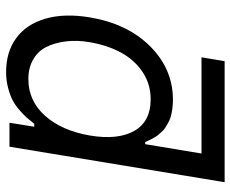

<svg xmlns="http://www.w3.org/2000/svg" viewBox="-85 -682 779 649"><g transform="rotate(90 304.5 -357.5)"><path d="M186.8 -727.3H595.9L475.9 0H394.9L408.4 -83.8H398.4Q397 -82 394.2 -78.5Q383.2 -64.6 375.9 -56.5Q368.6 -48.3 351.9 -33.7Q335.2 -19.2 318.9 -10.7Q302.6 -2.1 277.2 4.6Q251.8 11.4 223.4 11.4Q155.5 11.4 108.7 -22.9Q61.8 -57.2 43.1 -121.6Q24.5 -186.1 38.7 -271.3Q60 -399.1 136.9 -475.9Q213.8 -552.6 317.8 -552.6Q333.8 -552.6 348.4 -550.4Q362.9 -548.3 373.9 -545.3Q384.9 -542.3 395.2 -536.4Q405.5 -530.5 412.3 -526.3Q419 -522 426.3 -513.8Q433.6 -505.7 437.1 -501.4Q440.7 -497.2 445.8 -487.9Q451 -478.7 452.2 -476Q453.5 -473.4 457.4 -464.8Q459.5 -460.6 460.2 -458.8H467.3L498.9 -649.1H173.7ZM438.2 -272.7Q453.8 -366.5 422.4 -421.9Q391 -477.3 315.7 -477.3Q264.2 -477.3 223.2 -449.8Q182.2 -422.2 157.7 -377Q133.2 -331.7 122.9 -272.7Q115.1 -229 119.9 -190.9Q124.6 -152.7 138.7 -124.6Q152.7 -96.6 180.8 -80.3Q208.8 -63.9 247.2 -63.9Q321.4 -63.9 371.8 -120.9Q422.2 -177.9 438.2 -272.7Z"/></g></svg>

Font: Karasuma Gothic
Style: Italic
Weight: 400
Italic angle: -9.39999°
Designer: Rasmus Andersson / Ryoko Nishizuka
Foundry: Genbu
Version: Version 1.00